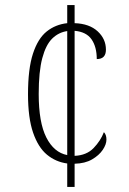

<svg xmlns="http://www.w3.org/2000/svg" viewBox="-20 -734 507 754"><path d="M244 -92Q199 -98 164.5 -126.5Q130 -155 110 -213Q90 -271 90 -364Q90 -464 109.5 -523.5Q129 -583 163.5 -610.5Q198 -638 244 -643V-714H273V-643Q331 -641 363.5 -611Q396 -581 396 -539Q396 -502 360 -502Q360 -550 339.5 -579.5Q319 -609 273 -613V-122Q320 -124 347.5 -152.5Q375 -181 388 -215Q398 -205 398 -186Q398 -167 383.5 -145.5Q369 -124 341.5 -108Q314 -92 273 -91V0H244ZM244 -612Q210 -607 185 -582.5Q160 -558 146 -505.5Q132 -453 132 -365Q132 -253 162 -194Q192 -135 244 -125Z"/></svg>

Font: Noto Serif Myanmar Condensed ExtraLight
Style: Regular
Weight: 200
Width: 3
Designer: Ben Mitchell and the Monotype Design Team
Foundry: Monotype Imaging Inc.
Version: Version 2.106; ttfautohint (v1.8.4.7-5d5b)